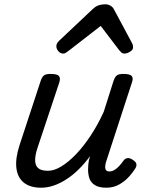

<svg xmlns="http://www.w3.org/2000/svg" viewBox="-20 -860 686 896"><path d="M172 16Q121 16 91.5 -7.5Q62 -31 56.5 -75.5Q51 -120 71 -182L170 -483Q177 -503 186.5 -509Q196 -515 215 -515Q247 -515 255 -505.5Q263 -496 257 -476L155 -170Q144 -137 144 -112.5Q144 -88 158 -75.5Q172 -63 204 -63Q233 -63 266.5 -83.5Q300 -104 335 -140.5Q370 -177 403 -227Q436 -277 464 -338L510 -483Q517 -503 526.5 -509Q536 -515 555 -515Q586 -515 594.5 -505.5Q603 -496 596 -476L477 -111Q472 -97 471 -85Q470 -73 474.5 -66.5Q479 -60 490 -60Q503 -60 514.5 -67Q526 -74 536.5 -85.5Q547 -97 556 -110Q563 -120 574 -122Q585 -124 600 -114Q615 -104 616.5 -94.5Q618 -85 612 -75Q602 -58 583 -36.5Q564 -15 537 0.5Q510 16 476 16Q442 16 423 4Q404 -8 397.5 -27Q391 -46 391 -68.5Q391 -91 395 -113L401 -132Q375 -97 347 -69.5Q319 -42 289.5 -23Q260 -4 230.5 6Q201 16 172 16ZM275 -610Q262 -610 252.5 -621Q243 -632 243 -644Q243 -653 247 -659Q251 -665 255 -669L413 -818Q427 -831 441 -835.5Q455 -840 471 -840Q484 -840 495.5 -833.5Q507 -827 513 -814L595 -661Q599 -654 600 -649Q601 -644 601 -639Q601 -627 586.5 -618.5Q572 -610 562 -610Q552 -610 546.5 -615Q541 -620 536 -626L450 -739L303 -625Q297 -621 290 -615.5Q283 -610 275 -610Z"/></svg>

Font: Playwrite CU
Style: Regular
Weight: 400
Designer: Veronika Burian, José Scaglione
Foundry: TypeTogether
Version: Version 1.002